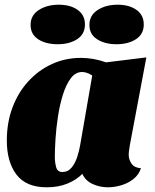

<svg xmlns="http://www.w3.org/2000/svg" viewBox="-20 -776 657 816"><path d="M178 20Q91 20 50 -34Q9 -88 9 -179Q9 -255 33 -319Q57 -383 100.5 -430.5Q144 -478 201 -504Q258 -530 324 -530Q377 -530 431 -511L602 -532L532 -160Q531 -152 529 -140Q527 -128 527 -118Q527 -98 539 -80.5Q551 -63 579 -61Q570 -33 547 -15Q524 3 495 11.5Q466 20 438 20Q404 20 373.5 6Q343 -8 330 -37Q304 -11 266 4.5Q228 20 178 20ZM245 -45Q269 -45 284.5 -64Q300 -83 308.5 -110Q317 -137 321 -161L372 -455Q360 -463 349 -466.5Q338 -470 329 -470Q301 -470 281 -443.5Q261 -417 247.5 -374Q234 -331 226.5 -282Q219 -233 216 -187Q213 -141 213 -109Q213 -87 218.5 -66Q224 -45 245 -45ZM225 -588Q175 -588 142.5 -609Q110 -630 110 -670Q110 -711 145 -733.5Q180 -756 230 -756Q279 -756 310 -734Q341 -712 341 -672Q341 -631 308 -609.5Q275 -588 225 -588ZM475 -588Q426 -588 393 -609Q360 -630 360 -670Q360 -711 395 -733.5Q430 -756 480 -756Q529 -756 560 -734Q591 -712 591 -672Q591 -631 558 -609.5Q525 -588 475 -588Z"/></svg>

Font: Sansita Swashed Black
Style: Regular
Weight: 900
Designer: Pablo Cosgaya
Foundry: Omnibus-Type
Version: Version 1.003; ttfautohint (v1.8.3)